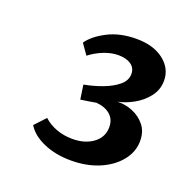

<svg xmlns="http://www.w3.org/2000/svg" viewBox="-78 -766 508 518"><g transform="rotate(20 176.0 -506.5)"><path d="M176 -322Q132 -322 97.5 -337Q63 -352 48 -377L77 -408Q92 -394 113.5 -386Q135 -378 160 -378Q196 -378 219.5 -395.5Q243 -413 243 -442Q243 -464 228 -477Q213 -490 188 -492Q178 -490 167.5 -488.5Q157 -487 144 -485L138 -526Q165 -531 190.5 -540.5Q216 -550 233 -564Q250 -578 250 -597Q250 -614 236.5 -623.5Q223 -633 200 -633Q180 -633 158.5 -624.5Q137 -616 119 -602L98 -632Q114 -655 149 -673Q184 -691 231 -691Q280 -691 309.5 -668Q339 -645 339 -610Q339 -584 323 -563.5Q307 -543 284 -530.5Q261 -518 240 -514Q263 -515 284.5 -506Q306 -497 320 -479.5Q334 -462 334 -435Q334 -404 313 -378Q292 -352 256.5 -337Q221 -322 176 -322Z"/></g></svg>

Font: Yrsa SemiBold
Style: Italic
Weight: 600
Italic angle: -7.10001°
Version: Version 2.004